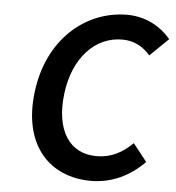

<svg xmlns="http://www.w3.org/2000/svg" viewBox="-50 -713 709 772"><g transform="rotate(5 304.5 -327.0)"><path d="M89 -325C62 -108 178 12 345 12C427 12 500 -22 560 -83L504 -154C462 -113 417 -89 359 -89C249 -89 190 -179 208 -328C226 -475 313 -565 421 -565C471 -565 506 -544 535 -511L609 -583C573 -627 512 -666 433 -666C265 -666 115 -539 89 -325Z"/></g></svg>

Font: Falling Sky
Style: Obl
Weight: 400
Designer: Paul D. Hunt
Foundry: Adobe Systems Incorporated
Version: Version 1.02